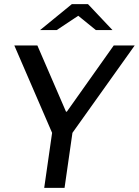

<svg xmlns="http://www.w3.org/2000/svg" viewBox="-20 -905 669 925"><path d="M298 -367H302L528 -686H629L329 -265L291 0H193L231 -265L49 -686H160ZM357 -829 253 -760H173L326 -885H404L522 -760H442Z"/></svg>

Font: Chivo
Style: Italic
Weight: 400
Italic angle: -8.05°
Designer: Hector Gatti
Foundry: Omnibus-Type
Version: Version 1.007